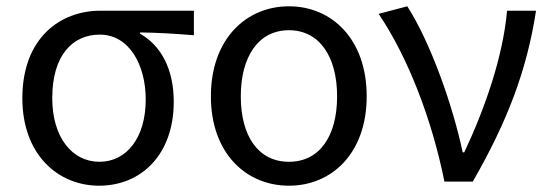

<svg xmlns="http://www.w3.org/2000/svg" viewBox="-20 -577 1744 610"><path d="M295 13C428 13 532 -85 532 -254C532 -357 492 -432 425 -470V-474C485 -473 535 -470 596 -465V-543H299C171 -543 51 -456 51 -265C51 -86 164 13 295 13ZM296 -63C209 -63 146 -141 146 -265C146 -402 211 -467 297 -467C391 -467 443 -370 443 -261C443 -139 382 -63 296 -63Z M898 13C1034 13 1145 -90 1145 -271C1145 -453 1034 -557 898 -557C762 -557 650 -453 650 -271C650 -90 762 13 898 13ZM898 -63C801 -63 745 -144 745 -271C745 -397 801 -481 898 -481C995 -481 1051 -397 1051 -271C1051 -144 995 -63 898 -63Z M1392 0H1482C1592 -191 1654 -354 1683 -543H1591C1578 -397 1521 -233 1455 -93H1450C1419 -240 1349 -440 1274 -557L1183 -533C1276 -395 1352 -199 1392 0Z"/></svg>

Font: Noto Sans JP Regular
Style: Regular
Weight: 400
Designer: Ryoko NISHIZUKA (kana & ideographs); Paul D. Hunt (Latin, Greek & Cyrillic); Wenlong ZHANG (bopomofo); Sandoll Communica
Foundry: Adobe Systems Incorporated
Version: Version 1.004;PS 1.004;hotconv 1.0.82;makeotf.lib2.5.63406